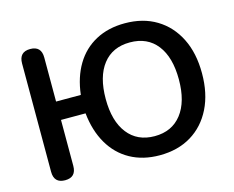

<svg xmlns="http://www.w3.org/2000/svg" viewBox="-101 -862 1243 1019"><g transform="rotate(-15 521.0 -352.5)"><path d="M659 10Q567 10 497.5 -28.5Q428 -67 386.5 -138.5Q345 -210 335 -307H200V-55Q200 8 139 8Q78 8 78 -55V-650Q78 -713 139 -713Q200 -713 200 -650V-408H336Q347 -503 388.5 -572Q430 -641 499 -678Q568 -715 659 -715Q759 -715 832.5 -670.5Q906 -626 946.5 -545Q987 -464 987 -353Q987 -242 946.5 -160.5Q906 -79 832.5 -34.5Q759 10 659 10ZM659 -95Q754 -95 807 -163Q860 -231 860 -353Q860 -475 807.5 -542.5Q755 -610 659 -610Q563 -610 510.5 -542.5Q458 -475 458 -353Q458 -231 511 -163Q564 -95 659 -95Z"/></g></svg>

Font: Chiron GoRound TC M
Style: Regular
Weight: 500
Designer: Ryoko NISHIZUKA 西塚涼子 (kana, bopomofo & ideographs); Paul D. Hunt (Latin, Greek & Cyrillic); Sandoll Communications 산돌커뮤니
Foundry: Adobe
Version: Version 1.000;hotconv 1.1.1;makeotfexe 2.6.0